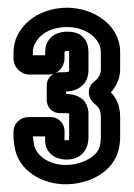

<svg xmlns="http://www.w3.org/2000/svg" viewBox="-20 -715 346 497"><path d="M147 -564V-580C147 -583 149 -583 155 -583C158 -583 159 -584 159 -580V-533C159 -529 155 -528 144 -528H135C116 -528 101 -513 101 -494V-456C101 -437 116 -422 135 -422H144C151 -422 156 -422 159 -421V-360C159 -353 159 -352 153 -352H147V-365V-376C147 -396 131 -412 111 -412H54C33 -412 15 -396 15 -374V-359V-356L18 -333C29 -271 91 -238 150 -238C174 -238 197 -243 219 -252C267 -274 291 -311 291 -360V-413C291 -437 284 -458 267 -476C281 -492 291 -512 291 -534V-580C291 -652 220 -695 154 -695C74 -695 15 -642 15 -580V-564C15 -541 34 -522 57 -522H106C130 -522 147 -542 147 -564ZM241 -360C241 -329 231 -313 199 -298C182 -291 168 -288 150 -288C106 -288 73 -313 68 -341L65 -361V-362H97C97 -351 95 -335 108 -320C119 -307 136 -302 153 -302C167 -302 181 -306 191 -315C206 -328 209 -347 209 -360V-421C209 -431 206 -442 200 -451C187 -469 165 -471 151 -472V-478C169 -479 186 -484 198 -499C206 -509 209 -522 209 -533V-580C209 -593 206 -607 196 -618C185 -630 169 -633 155 -633C139 -633 121 -629 109 -615C100 -605 97 -592 97 -580V-572H65V-580C65 -608 94 -645 154 -645C204 -645 241 -614 241 -580V-534C241 -525 237 -514 223 -503C205 -489 206 -462 224 -447C237 -437 241 -428 241 -413Z"/></svg>

Font: DIN Rundschrift
Style: BreitKont
Weight: 400
Width: 7
Version: Version 1.027